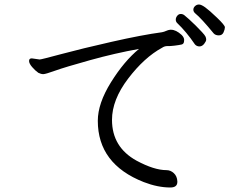

<svg xmlns="http://www.w3.org/2000/svg" viewBox="-20 -819 1040 852"><path d="M121 -560 156 -555Q163 -555 252 -579Q341 -603 475.5 -633.5Q610 -664 699 -676Q709 -678 717.5 -682Q726 -686 735 -687H739Q761 -687 786 -664Q796 -654 797 -644V-639Q797 -624 786 -621.5Q775 -619 755 -616.5Q735 -614 723 -614.5Q711 -615 699 -607Q620 -564 548.5 -470Q477 -376 477 -287Q477 -166 586 -106Q664 -64 719 -64Q737 -64 751.5 -50.5Q766 -37 767 -14V-12Q767 13 736 13Q680 13 618 -11Q414 -91 414 -283Q414 -360 472.5 -454Q531 -548 597 -602Q491 -583 379.5 -552Q268 -521 225 -505.5Q182 -490 172 -490Q162 -490 150 -496Q137 -505 123 -521Q109 -537 109 -548.5Q109 -560 121 -560ZM845 -622Q807 -678 766 -717Q760 -723 760 -732Q760 -741 766.5 -749Q773 -757 782 -757Q791 -757 798 -751.5Q805 -746 819 -733.5Q833 -721 848.5 -705.5Q864 -690 876.5 -676.5Q889 -663 892 -656.5Q895 -650 895 -643Q895 -636 886 -624.5Q877 -613 865 -613Q853 -613 845 -622ZM928 -671Q874 -737 846 -760Q838 -767 838 -776Q838 -785 845.5 -792Q853 -799 863 -799Q873 -799 890.5 -786.5Q908 -774 943 -740.5Q978 -707 978 -698Q978 -689 972 -675.5Q966 -662 951 -662Q936 -662 928 -671Z"/></svg>

Font: LXGW WenKai Lite
Style: Regular
Weight: 400
Designer: LXGW / Fontworks Inc.
Foundry: LXGW / Fontworks Inc.
Version: Version 1.511; March 25, 2025